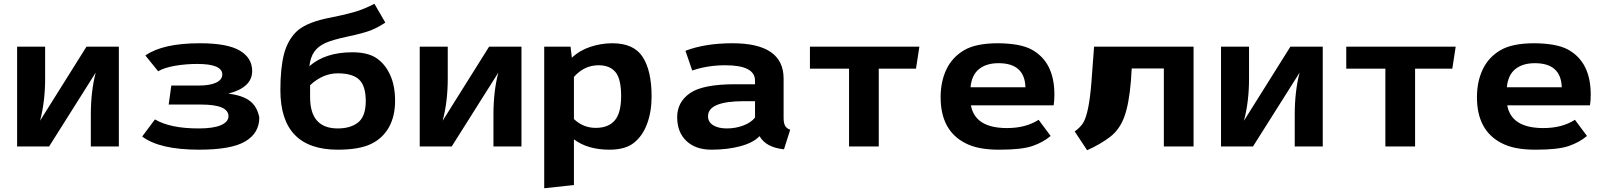

<svg xmlns="http://www.w3.org/2000/svg" viewBox="-20 -779 8540 1021"><path d="M71 0V-531H220V-360Q220 -239 193 -137L440 -531H612V0H463V-169Q463 -294 489 -393L241 0Z M736 -53 804 -144Q885 -96 1036 -96Q1115 -96 1155 -113.5Q1195 -131 1195 -161Q1195 -223 1049 -223H877L891 -324H1035Q1096 -324 1129 -339.5Q1162 -355 1162 -383Q1162 -439 1029 -439Q967 -439 910 -429Q853 -419 821 -400L753 -484Q846 -549 1043 -549Q1189 -549 1255 -510Q1321 -471 1321 -401Q1321 -314 1194 -281Q1270 -272 1309 -242Q1348 -212 1359 -154Q1359 -72 1285 -27.5Q1211 17 1039 17Q829 17 736 -53Z M1471 -300Q1471 -415 1489.5 -488.5Q1508 -562 1554 -608.5Q1600 -655 1711 -680Q1803 -698 1860 -714Q1917 -730 1971 -759L2029 -659Q1989 -632 1950 -617Q1911 -602 1828.5 -584.5Q1746 -567 1708.5 -549.5Q1671 -532 1651 -503.5Q1631 -475 1625 -427Q1710 -501 1853 -501Q1935 -501 1981 -470.5Q2027 -440 2054 -382Q2081 -324 2081 -242.5Q2081 -161 2048 -102Q2015 -43 1952 -13Q1889 17 1776 17Q1471 17 1471 -300ZM1629 -262Q1629 -96 1776 -96Q1845 -96 1885 -128.5Q1925 -161 1925 -241.5Q1925 -322 1890 -355.5Q1855 -389 1776 -389Q1697 -389 1629 -326Z M2212 0V-531H2361V-360Q2361 -239 2334 -137L2581 -531H2753V0H2604V-169Q2604 -294 2630 -393L2382 0Z M2874 222V-531H3014L3021 -472Q3062 -511 3119.5 -530Q3177 -549 3236 -549Q3351 -549 3398 -475.5Q3445 -402 3445 -267Q3445 -185 3421 -120.5Q3397 -56 3351 -19.5Q3305 17 3221 17Q3105 17 3032 -38V205ZM3032 -146Q3081 -99 3148 -99Q3215 -99 3249 -138.5Q3283 -178 3283 -268.5Q3283 -359 3253 -395.5Q3223 -432 3163 -432Q3087 -432 3032 -370Z M3889 -331H3995V-350Q3995 -432 3837 -432Q3743 -432 3661 -404L3625 -509Q3730 -549 3875 -549Q4147 -549 4147 -361V-153Q4147 -124 4155 -110Q4163 -96 4182 -89L4149 15Q4053 5 4019 -55Q3986 -20 3917 -1.5Q3848 17 3763.5 17Q3679 17 3630 -29.5Q3581 -76 3581 -156Q3581 -236 3649 -283.5Q3717 -331 3889 -331ZM3745 -161Q3745 -130 3772.5 -113Q3800 -96 3845.5 -96Q3891 -96 3932.5 -111.5Q3974 -127 3995 -154V-241H3937Q3745 -241 3745 -161Z M4287 -414V-531H4869L4851 -414H4653V0H4495V-414Z M5287 -549Q5405 -548 5465 -516Q5587 -450 5587 -276Q5587 -243 5583 -219H5143Q5165 -98 5335 -98Q5435 -98 5503 -142L5567 -56Q5527 -22 5470 -2.5Q5413 17 5297 17Q5294 17 5291 17Q5179 17 5113 -18Q4982 -85 4982 -262Q4982 -345 5012.5 -409.5Q5043 -474 5106 -511.5Q5169 -549 5287 -549ZM5141 -315H5433Q5429 -443 5290 -443Q5225 -443 5186 -411.5Q5147 -380 5141 -315Z M5695 -80Q5723 -100 5739 -124Q5771 -174 5784 -344L5798 -531H6327V0H6169V-415H5998L5994 -350Q5984 -227 5959 -158.5Q5934 -90 5883 -51Q5832 -12 5761 20Z M6473 0V-531H6622V-360Q6622 -239 6595 -137L6842 -531H7014V0H6865V-169Q6865 -294 6891 -393L6643 0Z M7139 -414V-531H7721L7703 -414H7505V0H7347V-414Z M8139 -549Q8257 -548 8317 -516Q8439 -450 8439 -276Q8439 -243 8435 -219H7995Q8017 -98 8187 -98Q8287 -98 8355 -142L8419 -56Q8379 -22 8322 -2.5Q8265 17 8149 17Q8146 17 8143 17Q8031 17 7965 -18Q7834 -85 7834 -262Q7834 -345 7864.5 -409.5Q7895 -474 7958 -511.5Q8021 -549 8139 -549ZM7993 -315H8285Q8281 -443 8142 -443Q8077 -443 8038 -411.5Q7999 -380 7993 -315Z"/></svg>

Font: Fix15 Mono
Style: Bold
Weight: 700
Designer: Carrois Corporate & Edenspiekermann AG
Foundry: Carrois Corporate GbR & Edenspiekermann AG
Version: Version 3.206